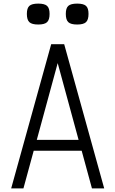

<svg xmlns="http://www.w3.org/2000/svg" viewBox="-20 -1045 640 1065"><path d="M42 0 264 -800H336L558 0H490L433 -209H167L110 0ZM416 -269 300 -695 184 -269ZM408 -909Q373 -909 359 -922Q345 -935 345 -968Q345 -1000 359 -1012.5Q373 -1025 408 -1025Q443 -1025 457 -1012.5Q471 -1000 471 -968Q471 -935 457 -922Q443 -909 408 -909ZM192 -909Q157 -909 143 -922Q129 -935 129 -968Q129 -1000 143 -1012.5Q157 -1025 192 -1025Q227 -1025 241 -1012.5Q255 -1000 255 -968Q255 -935 241 -922Q227 -909 192 -909Z"/></svg>

Font: Victor Mono Thin Light
Style: Regular
Weight: 300
Monospace: yes
Version: Version 1.561;gftools[0.9.30]